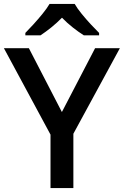

<svg xmlns="http://www.w3.org/2000/svg" viewBox="-20 -960 632 980"><path d="M295.9 -388.2 465.3 -713.9H591.8L354.5 -277.3V0H237.8V-272.9L0 -713.9H127.4ZM361.3 -939.9Q374 -917.5 396.5 -889.9Q418.9 -862.3 443.1 -836.2Q467.3 -810.1 485.8 -792V-779.8H407.7Q381.3 -796.4 351.8 -819.6Q322.3 -842.8 296.4 -869.6Q270 -842.8 241.5 -819.8Q212.9 -796.9 187 -779.8H109.4V-792Q127.9 -810.5 151.6 -836.7Q175.3 -862.8 197.5 -890.1Q219.7 -917.5 232.9 -939.9Z"/></svg>

Font: Open Sans SemiBold
Style: Regular
Weight: 600
Designer: Monotype Design Team
Foundry: Monotype Imaging Inc.
Version: Version 3.003; ttfautohint (v1.8.4)